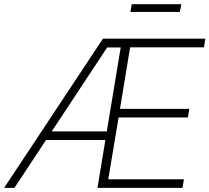

<svg xmlns="http://www.w3.org/2000/svg" viewBox="-41 -916 1021 936"><path d="M-21 0 460.9 -727.5H960L953.1 -685.1H593.3L543.9 -385.3H881.8L875 -343.3H537.1L486.8 -42H855.5L848.6 0H434.1L547.4 -684.6H481.4L29.3 0ZM167.5 -233.4 174.8 -275.4H503.4L496.6 -233.4ZM842.8 -895.5 835.9 -857.9H594.7L601.1 -895.5Z"/></svg>

Font: Inter 20pt ExtraLight
Style: Italic
Weight: 250
Italic angle: -9.3988°
Version: Version 4.001;git-66647c0bb